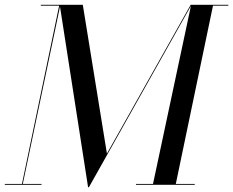

<svg xmlns="http://www.w3.org/2000/svg" viewBox="-45 -770 972 800"><path d="M-25 -3.5V0H128V-3.5H50L205 -742.5L322 10H325.5L750.5 -745.5L592.5 -3.5H521.5V0H766.5V-3.5H687.5L842.5 -746.5H906.5V-750H749.5L400.5 -130L300 -750H125V-746.5H201.5L46.5 -3.5Z"/></svg>

Font: Bodoni* 48pt
Style: Italic
Weight: 400
Italic angle: -13°
Version: Version 2.3